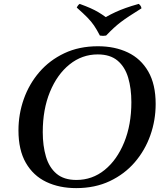

<svg xmlns="http://www.w3.org/2000/svg" viewBox="-20 -953 842 988"><path d="M484 -715Q571 -715 638 -683Q705 -651 743 -585Q781 -519 781 -418Q781 -334 753.5 -256.5Q726 -179 673.5 -118Q621 -57 545 -21Q469 15 372 15Q285 15 218 -17Q151 -49 113 -115Q75 -181 75 -282Q75 -366 102.5 -443.5Q130 -521 182.5 -582Q235 -643 311 -679Q387 -715 484 -715ZM373 -27Q455 -27 518.5 -78.5Q582 -130 619 -220.5Q656 -311 656 -427Q656 -498 639.5 -553.5Q623 -609 585 -641Q547 -673 483 -673Q402 -673 338 -621.5Q274 -570 237 -480Q200 -390 200 -273Q200 -203 216.5 -147Q233 -91 271 -59Q309 -27 373 -27ZM694 -933Q699 -929 703 -923.5Q707 -918 708 -910Q671 -887 646 -870.5Q621 -854 602.5 -840Q584 -826 566 -809.5Q548 -793 526 -770Q510 -767 494 -770Q478 -801 464 -821.5Q450 -842 430 -862.5Q410 -883 375 -914Q381 -927 390 -933Q423 -921 445.5 -911Q468 -901 486.5 -890Q505 -879 524 -865Q551 -880 575 -891Q599 -902 627 -912Q655 -922 694 -933Z"/></svg>

Font: Poltawski Nowy
Style: Italic
Weight: 400
Italic angle: -12°
Designer: Adam Pótawski, Mateusz Machalski, Borys Kosmynka, Ania Wieluska
Foundry: Capitalics.wtf
Version: Version 1.001;gftools[0.9.25]